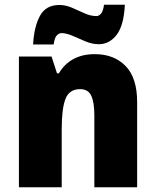

<svg xmlns="http://www.w3.org/2000/svg" viewBox="-20 -792 658 812"><path d="M381 -563Q462 -563 511 -513Q560 -463 560 -360V0H379V-304Q379 -359 366 -387Q353 -415 319 -415Q273 -415 257 -374Q241 -333 241 -246V0H60V-553H198L221 -482H229Q252 -521 290 -542Q328 -563 381 -563ZM120 -604Q124 -679 149 -725Q174 -771 231 -771Q257 -771 284 -759.5Q311 -748 337 -736Q363 -724 388 -724Q398 -724 407 -734Q416 -744 420 -772H508Q504 -685 473.5 -645Q443 -605 398 -605Q370 -605 341.5 -617Q313 -629 287 -640.5Q261 -652 239 -652Q231 -652 221 -643Q211 -634 207 -604Z"/></svg>

Font: Noto Sans Lao SemiCondensed Black
Style: Regular
Weight: 900
Width: 4
Designer: Monotype Design Team
Foundry: Monotype Imaging Inc.
Version: Version 2.003; ttfautohint (v1.8.4.7-5d5b)